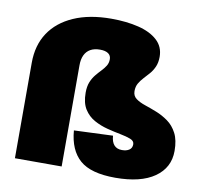

<svg xmlns="http://www.w3.org/2000/svg" viewBox="-84 -860 1007 959"><g transform="rotate(10 419.0 -380.5)"><path d="M561 9Q437 9 381 -40Q325 -89 317 -188L514 -196Q516 -165 530 -149Q544 -133 570 -133Q593 -133 607 -142.5Q621 -152 621 -171Q621 -188 600.5 -196Q580 -204 548.5 -210Q517 -216 481.5 -225Q446 -234 414 -251.5Q382 -269 362 -300.5Q342 -332 342 -384Q342 -416 351 -438Q360 -460 373.5 -476.5Q387 -493 400.5 -507Q414 -521 423 -535.5Q432 -550 432 -569Q432 -588 417.5 -598Q403 -608 376 -608Q347 -608 327.5 -597Q308 -586 298 -565Q288 -544 288 -513V0H51V-484Q51 -573 93 -636.5Q135 -700 214.5 -735Q294 -770 405 -770Q482 -770 543 -755Q604 -740 639.5 -707.5Q675 -675 675 -624Q675 -595 665.5 -573.5Q656 -552 642 -536Q628 -520 614 -505Q600 -490 590.5 -473.5Q581 -457 581 -434Q581 -410 599 -396.5Q617 -383 645.5 -373.5Q674 -364 705.5 -351.5Q737 -339 765.5 -318.5Q794 -298 812 -263.5Q830 -229 830 -174Q830 -89 760 -40Q690 9 561 9Z"/></g></svg>

Font: Pathway Extreme SemiCondensed Black
Style: Regular
Weight: 900
Width: 4
Version: Version 1.001;gftools[0.9.26]